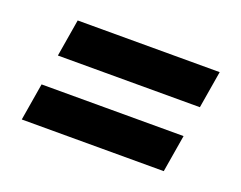

<svg xmlns="http://www.w3.org/2000/svg" viewBox="-60 -586 620 493"><g transform="rotate(20 250.0 -340.0)"><path d="M63 -382 80 -484H468L451 -382ZM32 -196 49 -298H437L420 -196Z"/></g></svg>

Font: Iosevka SS04 Heavy
Style: Italic
Weight: 900
Italic angle: -9°
Monospace: yes
Designer: Belleve Invis
Foundry: Belleve Invis
Version: Version 19.0.0; ttfautohint (v1.8.4)